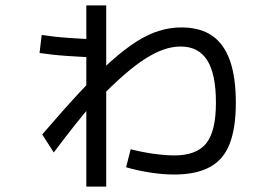

<svg xmlns="http://www.w3.org/2000/svg" viewBox="-20 -637 1040 714"><path d="M628 12Q585 12 537.5 4.5Q490 -3 449 -15L466 -82Q489 -76 518 -70.5Q547 -65 576.5 -62Q606 -59 628 -59Q711 -59 747 -104Q783 -149 783 -255Q783 -362 750.5 -413Q718 -464 652 -464Q621 -464 589 -453Q557 -442 520 -418.5Q483 -395 439 -356.5Q395 -318 341 -262L335 -264Q299 -223 260 -174Q221 -125 180 -70L137 -137Q215 -228 277.5 -295Q340 -362 391.5 -408Q443 -454 487 -482Q531 -510 572 -522.5Q613 -535 654 -535Q724 -535 768.5 -504.5Q813 -474 835 -412Q857 -350 857 -255Q857 -161 834 -102Q811 -43 760 -15.5Q709 12 628 12ZM301 57V-617H375V57ZM334 -424Q314 -424 286.5 -425.5Q259 -427 229.5 -429Q200 -431 173 -434Q146 -437 127 -440L135 -507Q154 -504 180.5 -501Q207 -498 236 -496Q265 -494 292.5 -492.5Q320 -491 340 -491Z"/></svg>

Font: M PLUS 2
Style: Regular
Weight: 400
Designer: Coji Morishita
Foundry: UNDERFOREST DESIGN
Version: Version 1.001